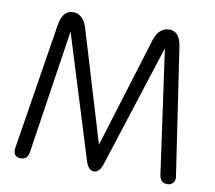

<svg xmlns="http://www.w3.org/2000/svg" viewBox="-81 -838 1043 932"><g transform="rotate(10 440.5 -372.0)"><path d="M277 -677C264 -722 239 -744 207 -744C172 -744 151 -719 143 -669L44 -47C43 -43 43 -39 43 -35C43 -12 57 -1 78 -1C103 -1 114 -15 118 -42L210 -649L398 -43C407 -14 421 0 439 0C456 0 471 -14 480 -43L675 -648L760 -41C764 -14 776 -1 800 -1C821 -1 837 -15 837 -37C837 -40 836 -42 836 -45L743 -669C736 -718 715 -742 681 -742C648 -742 622 -720 609 -677L441 -132Z"/></g></svg>

Font: Numismatica Pro
Style: Regular
Weight: 400
Designer: Chris Hopkins
Foundry: Edward C. D. Hopkins
Version: Version 2.19D